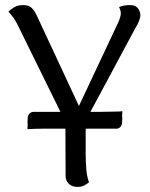

<svg xmlns="http://www.w3.org/2000/svg" viewBox="-20 -724 590 755"><path d="M88 -239 89 -261Q90 -272 96.5 -278Q103 -284 111 -284H353Q356 -284 367 -284Q378 -284 392.5 -284.5Q407 -285 422 -285Q437 -285 447.5 -285.5Q458 -286 461 -287L460 -264Q459 -254 453 -248Q447 -242 438 -242H148Q138 -242 118 -241Q98 -240 88 -239ZM88 -216 89 -238Q90 -249 96.5 -255Q103 -261 111 -261H353Q356 -261 367 -261Q378 -261 392.5 -261.5Q407 -262 422 -262Q437 -262 447.5 -262.5Q458 -263 461 -264L460 -241Q459 -231 453 -224.5Q447 -218 438 -218H148Q138 -218 118 -217.5Q98 -217 88 -216ZM273 -228Q260 -229 251.5 -235Q243 -241 237 -250Q231 -259 226 -267L47 -631Q42 -641 32.5 -654.5Q23 -668 13 -678Q20 -686 35 -695Q50 -704 71 -704Q94 -704 105.5 -692Q117 -680 126 -660L304 -278L270 -264L445 -636Q455 -658 455 -671Q455 -678 453 -684.5Q451 -691 448 -696Q457 -700 466.5 -702Q476 -704 492 -704Q512 -704 521.5 -692.5Q531 -681 532 -665Q532 -655 526.5 -641Q521 -627 512 -613L313 -242ZM317 -277V-114Q317 -85 319.5 -57Q322 -29 330 -7Q324 -2 312.5 4.5Q301 11 284 11Q264 11 251 -1Q238 -13 238 -33L237 -266Z"/></svg>

Font: Arima Thin
Style: Regular
Weight: 400
Version: Version 1.100